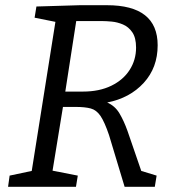

<svg xmlns="http://www.w3.org/2000/svg" viewBox="-20 -718 678 738"><path d="M11 0 17 -43 102 -61 193 -634 113 -650 120 -693 287 -698H391Q586 -698 586 -544Q586 -458 532.5 -399.5Q479 -341 392 -324Q422 -311 439 -282.5Q456 -254 470 -215L523 -61L582 -43L575 0H459L399 -199Q382 -249 366.5 -272Q351 -295 329 -301Q307 -307 271 -307H222L182 -62L279 -43L272 0ZM374 -637H273L231 -366H299Q362 -366 408 -388.5Q454 -411 478.5 -449.5Q503 -488 503 -535Q503 -573 488.5 -594Q474 -615 452.5 -624Q431 -633 409.5 -635Q388 -637 374 -637Z"/></svg>

Font: Bitter
Style: Italic
Weight: 400
Italic angle: -9°
Designer: Sol Matas, and Bitter project Authors
Foundry: Sol Matas
Version: Version 2.001